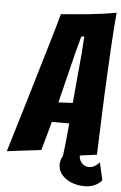

<svg xmlns="http://www.w3.org/2000/svg" viewBox="-80 -782 605 957"><g transform="rotate(5 222.5 -303.5)"><path d="M259 -2Q263 -35 267 -67Q270 -95 272.5 -123Q275 -151 277 -171H190L150 -27Q128 -24 98 -20.5Q68 -17 42 -14Q10 -10 -21 -6Q19 -139 58 -268Q74 -322 91.5 -381Q109 -440 126.5 -498.5Q144 -557 160 -611Q176 -665 188 -710Q256 -715 326.5 -722Q397 -729 464 -741Q461 -709 457.5 -661.5Q454 -614 451 -558Q448 -502 445 -441Q442 -380 439 -321Q434 -183 428 -28Q398 -23 368 -20Q343 -16 313 -11Q283 -6 259 -2ZM214 -271Q218 -271 228.5 -271.5Q239 -272 250.5 -272.5Q262 -273 272 -273.5Q282 -274 286 -275Q286 -281 287.5 -295.5Q289 -310 290.5 -328.5Q292 -347 294 -369Q296 -391 298 -412Q302 -463 308 -522L314 -609L299 -608L276 -522ZM382 134Q352 134 327.5 126.5Q303 119 285 106Q267 93 257 75.5Q247 58 247 37Q247 -2 287 -41Q288 -41 297 -42.5Q306 -44 318 -46Q330 -48 347 -50Q343 -32 343 -20Q343 5 357.5 21Q372 37 393 37Q421 37 446 9L466 97Q450 116 427.5 125Q405 134 382 134Z"/></g></svg>

Font: Bangers
Style: Regular
Weight: 400
Designer: vernon adams
Foundry: Vernon Adams
Version: Version 2.000